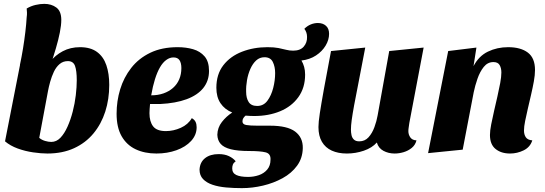

<svg xmlns="http://www.w3.org/2000/svg" viewBox="-20 -774 2817 993"><path d="M225 20Q193 20 151.5 14Q110 8 71.5 -6Q33 -20 6 -43L89 -466L240 -455Q265 -488 304.5 -509Q344 -530 394 -530Q448 -530 481.5 -505.5Q515 -481 530 -437Q545 -393 545 -335Q545 -261 524.5 -197Q504 -133 463.5 -84Q423 -35 363 -7.5Q303 20 225 20ZM245 -40Q272 -40 292.5 -61.5Q313 -83 329 -118.5Q345 -154 356 -196.5Q367 -239 372 -281.5Q377 -324 377 -359Q377 -408 368 -433Q359 -458 331 -458Q306 -458 288 -442.5Q270 -427 258.5 -402.5Q247 -378 239.5 -351Q232 -324 228 -302L183 -61Q196 -50 213.5 -45Q231 -40 245 -40ZM240 -433 83 -438Q92 -480 99 -523Q106 -566 111 -608Q116 -650 118 -685Q120 -698 119.5 -709Q119 -720 118 -730Q140 -743 164 -748.5Q188 -754 209 -754Q246 -754 271.5 -735Q297 -716 297 -671Q297 -644 289.5 -606Q282 -568 269 -524Q256 -480 240 -433Z M789 20Q728 20 681.5 -2Q635 -24 609 -69.5Q583 -115 583 -186Q583 -251 601.5 -312Q620 -373 658.5 -422.5Q697 -472 757 -501Q817 -530 899 -530Q942 -530 978.5 -519.5Q1015 -509 1038 -482.5Q1061 -456 1061 -407Q1061 -356 1031.5 -319Q1002 -282 945.5 -261Q889 -240 808 -236Q795 -236 781.5 -236Q768 -236 756 -236Q755 -224 754 -211.5Q753 -199 753 -189Q753 -145 772 -120.5Q791 -96 838 -96Q877 -96 915 -113Q953 -130 972 -163Q986 -155 991.5 -143.5Q997 -132 997 -116Q997 -76 968.5 -45Q940 -14 892.5 3Q845 20 789 20ZM762 -281Q797 -281 825.5 -291Q854 -301 875 -319.5Q896 -338 907 -364Q918 -390 918 -422Q918 -448 908.5 -462.5Q899 -477 877 -477Q858 -477 840 -464Q822 -451 807.5 -426Q793 -401 781.5 -364.5Q770 -328 762 -281Z M1231 199Q1189 199 1149.5 195.5Q1110 192 1079 181.5Q1048 171 1030 152Q1012 133 1012 103Q1014 65 1040.5 44Q1067 23 1111 23Q1142 23 1164 33.5Q1186 44 1199 60Q1188 68 1184.5 77Q1181 86 1181 97Q1181 121 1202 131Q1223 141 1263 141Q1292 141 1318.5 132Q1345 123 1362 103Q1379 83 1379 52Q1381 21 1354 14Q1327 7 1268 7Q1210 7 1174 -2Q1138 -11 1121.5 -29.5Q1105 -48 1104 -77Q1105 -114 1127.5 -143Q1150 -172 1181 -192Q1142 -208 1120.5 -240Q1099 -272 1099 -320Q1099 -390 1135 -436.5Q1171 -483 1231.5 -506.5Q1292 -530 1363 -530Q1398 -530 1420.5 -525.5Q1443 -521 1460 -516.5Q1477 -512 1496 -512Q1533 -512 1551 -533Q1569 -554 1568 -583Q1568 -607 1554 -625Q1569 -640 1587 -647.5Q1605 -655 1624 -655Q1650 -655 1666 -640.5Q1682 -626 1682 -599Q1682 -568 1664 -538Q1646 -508 1614 -487Q1582 -466 1539 -461Q1548 -446 1553 -428Q1558 -410 1558 -388Q1558 -320 1523 -271.5Q1488 -223 1428.5 -198.5Q1369 -174 1295 -174Q1285 -174 1273.5 -174.5Q1262 -175 1250 -176Q1243 -170 1238.5 -163Q1234 -156 1234 -146Q1234 -131 1253.5 -127.5Q1273 -124 1312 -124H1376Q1466 -124 1506.5 -93.5Q1547 -63 1546 -8Q1545 44 1516.5 83Q1488 122 1441.5 147.5Q1395 173 1340 186Q1285 199 1231 199ZM1310 -226Q1343 -226 1363 -253Q1383 -280 1393 -319Q1403 -358 1403 -396Q1403 -429 1391 -453.5Q1379 -478 1348 -478Q1323 -478 1305 -461.5Q1287 -445 1275 -418Q1263 -391 1257.5 -359.5Q1252 -328 1253 -299Q1253 -267 1266 -246.5Q1279 -226 1310 -226Z M1774 20Q1729 20 1696 5Q1663 -10 1645 -40.5Q1627 -71 1627 -117Q1627 -142 1634 -188Q1641 -234 1655 -312Q1669 -390 1692 -510L1869 -528Q1849 -421 1834.5 -348.5Q1820 -276 1811.5 -229.5Q1803 -183 1799 -153.5Q1795 -124 1795 -104Q1795 -89 1798 -75Q1801 -61 1810.5 -52Q1820 -43 1838 -43Q1867 -43 1886 -64Q1905 -85 1916.5 -116.5Q1928 -148 1933 -177L1993 -510L2171 -528L2097 -138Q2096 -129 2094 -117Q2092 -105 2092 -96Q2092 -78 2102 -63.5Q2112 -49 2134 -48Q2128 -24 2109.5 -9Q2091 6 2067.5 13Q2044 20 2021 20Q1989 20 1963 6Q1937 -8 1929 -37Q1904 -9 1861.5 5.5Q1819 20 1774 20Z M2618 20Q2572 20 2543 -3.5Q2514 -27 2514 -76Q2514 -98 2520.5 -131Q2527 -164 2535.5 -201Q2544 -238 2552.5 -275Q2561 -312 2567 -344.5Q2573 -377 2573 -399Q2573 -422 2564 -437.5Q2555 -453 2532 -453Q2502 -453 2482 -428Q2462 -403 2449.5 -367Q2437 -331 2430 -297L2373 0L2194 18L2298 -510L2444 -528L2429 -432Q2456 -484 2503.5 -507Q2551 -530 2608 -530Q2673 -530 2710 -502Q2747 -474 2747 -412Q2747 -386 2741 -353Q2735 -320 2726.5 -283.5Q2718 -247 2710 -212.5Q2702 -178 2696 -148.5Q2690 -119 2690 -99Q2690 -78 2699.5 -64Q2709 -50 2733 -48Q2722 -13 2688.5 3.5Q2655 20 2618 20Z"/></svg>

Font: Sansita Swashed Light
Style: Bold
Weight: 700
Version: Version 1.003